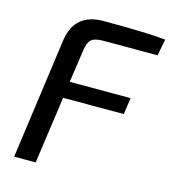

<svg xmlns="http://www.w3.org/2000/svg" viewBox="-105 -777 768 862"><g transform="rotate(15 279.5 -346.0)"><path d="M544 -606H291Q253 -606 237 -592.5Q221 -579 216 -541L194 -389H477L466 -312H184L140 0H40L118 -565Q138 -692 271 -692Q472 -692 559 -683Z"/></g></svg>

Font: Exo 2.0 Medium
Style: Italic
Weight: 500
Italic angle: -8°
Designer: Natanael Gama
Version: Version 1.001;PS 001.001;hotconv 1.0.70;makeotf.lib2.5.58329